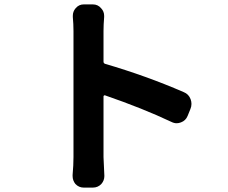

<svg xmlns="http://www.w3.org/2000/svg" viewBox="-20 -811 1040 874"><path d="M816.4 -391.6Q838.9 -382.8 847.7 -359.4Q851.6 -348.6 851.6 -337.9Q851.6 -326.2 846.7 -314.5L834 -283.2Q825.2 -261.7 803.7 -253.9Q793.9 -250 784.2 -250Q772.5 -250 760.7 -255.9Q630.9 -317.4 458 -377Q455.1 -377.9 453.1 -376Q451.2 -374 451.2 -372.1V-95.7L455.1 -9.8Q455.1 10.7 441.4 26.4Q425.8 43 402.3 43H361.3Q338.9 43 323.2 26.4Q310.5 10.7 310.5 -9.8Q310.5 -11.7 310.5 -14.6Q314.5 -59.6 314.5 -95.7V-669.9Q314.5 -701.2 311.5 -733.4Q311.5 -736.3 311.5 -739.3Q311.5 -758.8 324.2 -773.4Q338.9 -791 361.3 -791H402.3Q425.8 -791 440.4 -773.4Q454.1 -758.8 454.1 -739.3Q454.1 -736.3 454.1 -733.4Q451.2 -698.2 451.2 -669.9V-530.3Q451.2 -523.4 458 -520.5Q645.5 -465.8 816.4 -391.6Z"/></svg>

Font: Gen Jyuu Gothic Monospace Bold
Style: Bold
Weight: 700
Designer: [Source Han Sans]
Ryoko NISHIZUKA  (kana & ideographs); Paul D. Hunt (Latin, Greek & Cyrillic); Wenlong ZHANG  (bopomofo
Version: Version 1.002.20150607